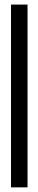

<svg xmlns="http://www.w3.org/2000/svg" viewBox="-20 -765 164 834"><path d="M27.8 48.8V-745.1H99.6V48.8H27.8Z"/></svg>

Font: XAYAX
Style: Regular
Weight: 400
Designer: Peter Wiegel
Foundry: Peter Wiegel
Version: Version 1.000 2009 initial release